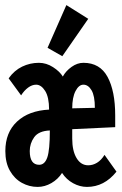

<svg xmlns="http://www.w3.org/2000/svg" viewBox="-20 -723 478 755"><path d="M128 12Q95 12 66 -4Q37 -20 19 -51.5Q1 -83 1 -129Q1 -202 47 -245Q93 -288 173 -292Q173 -341 157.5 -365.5Q142 -390 122 -390Q106 -390 90.5 -378.5Q75 -367 63 -348L14 -415Q36 -446 67 -461Q98 -476 133 -476Q162 -476 188.5 -459Q215 -442 227 -422Q239 -444 261.5 -460Q284 -476 308 -476Q373 -476 403 -420.5Q433 -365 433 -269V-223L264 -215V-178Q264 -130 281 -101.5Q298 -73 327 -73Q345 -73 361.5 -83Q378 -93 391 -114L438 -48Q390 12 322 12Q294 12 267.5 -2.5Q241 -17 224 -43Q208 -18 182 -3Q156 12 128 12ZM264 -297 353 -299Q353 -346 340 -368Q327 -390 308 -390Q290 -390 277 -365Q264 -340 264 -297ZM134 -75Q156 -75 166 -104Q176 -133 176 -210Q132 -208 114.5 -183.5Q97 -159 97 -129Q97 -75 134 -75ZM225 -502 167 -535 241 -703 327 -649Z"/></svg>

Font: Inconsolata SemiCondensed ExtraBold
Style: Regular
Weight: 800
Width: 4
Monospace: yes
Designer: Raph Levien, Cyreal, Brenton Simpson
Foundry: Raph Levien, Cyreal, Google
Version: Version 3.100; ttfautohint (v1.8.4.7-5d5b)